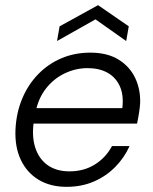

<svg xmlns="http://www.w3.org/2000/svg" viewBox="-20 -712 591 744"><path d="M238 12Q175 12 129.5 -15.5Q84 -43 60.5 -93Q37 -143 40 -210Q43 -274 65.5 -328.5Q88 -383 127 -423.5Q166 -464 217.5 -486Q269 -508 330 -508Q396 -508 439.5 -481Q483 -454 504 -409.5Q525 -365 523 -311Q522 -295 518.5 -273Q515 -251 511 -233H96L106 -293H454Q460 -343 444.5 -377.5Q429 -412 397 -430Q365 -448 319 -448Q274 -448 231.5 -428Q189 -408 158.5 -369.5Q128 -331 117 -274L112 -247Q102 -187 116 -142Q130 -97 164 -72.5Q198 -48 249 -48Q305 -48 347.5 -74.5Q390 -101 414 -146H482Q462 -101 426.5 -65Q391 -29 343.5 -8.5Q296 12 238 12ZM201 -553 211 -610 360 -692 479 -610 469 -553 350 -637Z"/></svg>

Font: DM Sans 28pt Light
Style: Italic
Weight: 300
Italic angle: -10°
Version: Version 4.004;gftools[0.9.30]